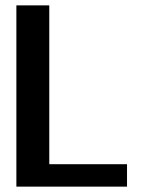

<svg xmlns="http://www.w3.org/2000/svg" viewBox="-20 -695 535 715"><path d="M41 0H453V-83.5H163.5V-675H41Z"/></svg>

Font: Anybody Thin Medium
Style: Regular
Weight: 500
Version: Version 1.113;gftools[0.9.25]